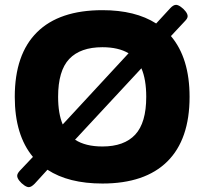

<svg xmlns="http://www.w3.org/2000/svg" viewBox="-20 -750 844 793"><path d="M99 23Q91 23 79.5 15Q68 7 59.5 -4Q51 -15 51 -24Q51 -33 62 -45L116 -102Q41 -192 41 -350Q41 -526 133 -617Q225 -708 403 -708Q539 -708 625 -653L683 -716Q696 -730 707 -730Q715 -730 726.5 -722Q738 -714 746.5 -703Q755 -692 755 -683Q755 -674 744 -663L686 -601Q763 -510 763 -350Q763 -174 671 -83Q579 8 403 8Q263 8 176 -49L123 9Q109 23 99 23ZM220 -350Q220 -281 239 -236L511 -530Q469 -555 403 -555Q312 -555 266 -506.5Q220 -458 220 -350ZM403 -145Q493 -145 538.5 -194Q584 -243 584 -350Q584 -422 564 -468L290 -173Q333 -145 403 -145Z"/></svg>

Font: Asap Semi Expanded ExtraBold
Style: Regular
Weight: 800
Width: 6
Designer: Pablo Cosgaya
Foundry: Omnibus-Type
Version: Version 3.001; ttfautohint (v1.8.4.7-5d5b)